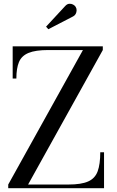

<svg xmlns="http://www.w3.org/2000/svg" viewBox="-20 -995 617 1015"><path d="M23.5 0V-19.5L418.5 -730.5H235.5Q167.5 -730.5 130.8 -715.2Q94 -700 80.2 -666.8Q66.5 -633.5 66.5 -580H47V-750H523.5V-730.5L128.5 -19.5H341.5Q410 -19.5 446.2 -35.8Q482.5 -52 496.2 -89.2Q510 -126.5 510 -190H530V0ZM235.5 -840.5 223.5 -854 324.5 -963Q334.5 -974 345.5 -975Q356.5 -976 366.2 -971Q376 -966 380.5 -957.5Q385.5 -949.5 385 -939.5Q384.5 -929.5 380 -921.2Q375.5 -913 367 -908.5Z"/></svg>

Font: Bodoni Moda
Style: Regular
Weight: 400
Designer: Owen Earl
Foundry: indestructible type
Version: Version 2.005